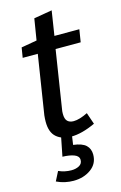

<svg xmlns="http://www.w3.org/2000/svg" viewBox="-135 -723 645 1020"><g transform="rotate(-15 187.5 -212.5)"><path d="M320 -25Q245 10 186 10Q136 10 105.5 -16.5Q75 -43 75 -101Q75 -117 77 -136L128 -461H45L54 -516L140 -531L159 -648L259 -665L238 -530H375L364 -461H226L176 -142Q175 -138 174.5 -131.5Q174 -125 174 -118Q174 -90 186 -78Q198 -66 220 -66Q236 -66 256 -72Q276 -78 298 -89ZM138 240Q115 240 91.5 235Q68 230 45 219L71 168Q105 183 141 183Q166 183 184 173Q202 163 202 142Q202 121 177 111.5Q152 102 113 101L133 0H192L184 55Q233 61 253.5 80.5Q274 100 274 132Q274 182 234 211Q194 240 138 240Z"/></g></svg>

Font: Bitter Medium
Style: Italic
Weight: 500
Italic angle: -9°
Designer: Sol Matas, and Bitter project Authors
Foundry: Sol Matas
Version: Version 2.001